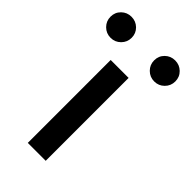

<svg xmlns="http://www.w3.org/2000/svg" viewBox="-297 -833 902 902"><g transform="rotate(45 153.5 -382.0)"><path d="M202.1 0H83V-550.8H202.1ZM369.1 -694.3Q369.1 -665 348.6 -644.5Q328.1 -624 298.8 -624Q269.5 -624 249 -644.5Q228.5 -665 228.5 -694.3Q228.5 -723.6 249 -743.7Q269.5 -763.7 298.8 -763.7Q328.1 -763.7 348.6 -743.7Q369.1 -723.6 369.1 -694.3ZM79.1 -694.3Q79.1 -665 58.6 -644.5Q38.1 -624 8.8 -624Q-20.5 -624 -41 -644.5Q-61.5 -665 -61.5 -694.3Q-61.5 -723.6 -41 -743.7Q-20.5 -763.7 8.8 -763.7Q38.1 -763.7 58.6 -743.7Q79.1 -723.6 79.1 -694.3Z"/></g></svg>

Font: Allerta
Style: Medium
Weight: 500
Designer: Matt McInerney
Foundry: Matt McInerney
Version: Version 1.0